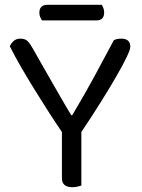

<svg xmlns="http://www.w3.org/2000/svg" viewBox="-20 -775 590 800"><path d="M523 -580Q523 -569 508 -537.5Q493 -506 466 -459Q439 -412 401.5 -352Q364 -292 319 -225V-2Q314 0 303.5 2.5Q293 5 282 5Q238 5 238 -32V-225Q210 -266 180.5 -312Q151 -358 122 -405Q93 -452 67 -497Q41 -542 21 -582Q25 -593 36 -603.5Q47 -614 65 -614Q84 -614 94.5 -604Q105 -594 116 -574Q132 -546 153.5 -508Q175 -470 197.5 -431Q220 -392 241 -355.5Q262 -319 277 -295H281Q333 -382 373.5 -457Q414 -532 454 -607Q460 -611 468.5 -612.5Q477 -614 485 -614Q523 -614 523 -580ZM155 -690Q151 -696 147.5 -704Q144 -712 144 -722Q144 -739 153 -747Q162 -755 176 -755H404Q408 -749 411 -740.5Q414 -732 414 -723Q414 -690 382 -690Z"/></svg>

Font: Baloo Da 2
Style: Regular
Weight: 400
Designer: Noopur Datye, Sulekha Rajkumar and Ek Type
Foundry: Ek Type
Version: Version 1.640;hotconv 1.0.111;makeotfexe 2.5.65597; ttfautoh